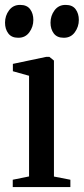

<svg xmlns="http://www.w3.org/2000/svg" viewBox="-26 -763 341 783"><path d="M26 0V-30L92.5 -43.5V-454L26.5 -472.5V-502.5L162 -531H175.5L194 -516V-43L261 -30V0ZM48 -609Q21 -609 7.8 -626.8Q-5.5 -644.5 -5.5 -670.5Q-5.5 -699 11 -721Q27.5 -743 55.5 -743H56.5Q84 -743 97 -725.2Q110 -707.5 110 -681.5Q110 -654 93.8 -631.5Q77.5 -609 49 -609ZM233.5 -609Q206.5 -609 193.2 -626.8Q180 -644.5 180 -670.5Q180 -699 196.5 -721Q213 -743 241 -743H242Q269.5 -743 282.5 -725.2Q295.5 -707.5 295.5 -681.5Q295.5 -654 279.2 -631.5Q263 -609 234.5 -609Z"/></svg>

Font: Merriweather 96pt
Style: Regular
Weight: 400
Version: Version 2.100